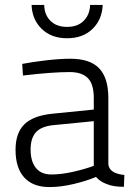

<svg xmlns="http://www.w3.org/2000/svg" viewBox="-20 -748 539 778"><path d="M43 -141Q43 -209 78.5 -244Q114 -279 190 -287L360 -304V-351Q360 -407 336 -431.5Q312 -456 262 -456Q192 -456 73 -442L70 -489Q111 -497 167 -503.5Q223 -510 265 -510Q345 -510 382 -471Q419 -432 419 -351V-82Q423 -45 484 -39L482 9Q439 9 413 -2Q387 -11 369 -31Q331 -15 279 -2.5Q227 10 180 10Q114 10 78.5 -28.5Q43 -67 43 -141ZM360 -76V-257L197 -241Q147 -236 125.5 -212Q104 -188 104 -142Q104 -94 125.5 -67.5Q147 -41 188 -41Q229 -41 277 -52Q325 -63 360 -76ZM108 -728H159Q160 -688 184.5 -663.5Q209 -639 252 -639Q295 -639 319.5 -664Q344 -689 345 -728H396Q394 -669 355 -631Q316 -593 252 -593Q188 -593 149 -631Q110 -669 108 -728Z"/></svg>

Font: Cairo Light
Style: Regular
Weight: 300
Designer: Mohamed Gaber, Accademia di Belle Arti di Urbino and others
Foundry: Kief Type Foundry, Accademia di Belle Arti di Urbino and others
Version: Version 3.011